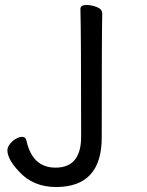

<svg xmlns="http://www.w3.org/2000/svg" viewBox="-20 -731 592 774"><path d="M206.1 22.9Q113.3 22.9 56.2 -40Q10.3 -88.9 9.8 -125Q9.8 -137.2 19.8 -150.1Q29.8 -163.1 43.5 -171.1Q57.1 -179.2 68.8 -179.2Q84 -179.2 86.9 -163.1Q110.8 -55.2 204.1 -55.2Q307.1 -55.2 307.1 -180.2Q307.1 -589.4 304.2 -694.8Q304.2 -710.9 329.1 -710.9Q349.1 -710.9 370.6 -702.4Q392.1 -693.8 392.1 -676.8Q390.1 -587.9 390.1 -176.8Q390.1 22.9 206.1 22.9Z"/></svg>

Font: LXGW WenKai Screen R
Style: Regular
Weight: 400
Designer: Fontworks Inc.
Version: Version 1.235;May 31, 2022